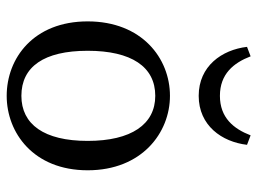

<svg xmlns="http://www.w3.org/2000/svg" viewBox="-120 -654 787 588"><g transform="rotate(90 274.0 -360.5)"><path d="M274 13C387 13 502 -69 502 -235C502 -401 387 -487 274 -487C159 -487 46 -401 46 -235C46 -69 159 13 274 13ZM274 -32C185 -32 136 -101 136 -235C136 -369 185 -442 274 -442C361 -442 412 -369 412 -235C412 -101 361 -32 274 -32ZM124 -723C133 -646 183 -575 274 -575C365 -575 415 -646 424 -723L395 -734C375 -682 341 -640 274 -640C207 -640 173 -682 153 -734L124 -723Z"/></g></svg>

Font: Source Serif Variable
Style: Regular
Weight: 389
Designer: Frank Grießhammer
Foundry: Adobe Systems Incorporated
Version: Version 3.001;hotconv 1.0.111;makeotfexe 2.5.65597